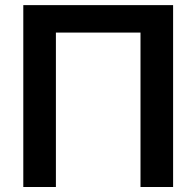

<svg xmlns="http://www.w3.org/2000/svg" viewBox="-20 -748 786 768"><path d="M672.4 -727.5V0H542V-617.7H203.6V0H73.2V-727.5Z"/></svg>

Font: Inter-SemiBold
Style: Regular
Weight: 600
Designer: Rasmus Andersson
Foundry: rsms
Version: Version 4.000;git-a52131595